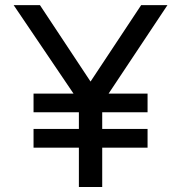

<svg xmlns="http://www.w3.org/2000/svg" viewBox="-20 -743 720 763"><path d="M113.3 -296.9H566.4V-371.1H113.3ZM113.3 -156.2H566.4V-230.5H113.3ZM293.5 0H386.2V-361.3H293.5ZM368.7 -306.6 645.5 -722.7H541L339.8 -418.9L138.7 -722.7H34.2L303.2 -325.2Z"/></svg>

Font: Giphurs
Style: Regular
Weight: 400
Version: Version 2.010